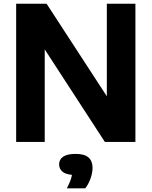

<svg xmlns="http://www.w3.org/2000/svg" viewBox="-20 -760 812 1028"><path d="M66.5 0V-740H229.5L580 -201.5H552V-740H705V0H541.5L191.5 -538.5H219.5V0ZM338 248.5Q355 215.5 361.5 192.5Q368 169.5 368 144.5L397.5 177H386Q338.5 177 317.5 161.5Q296.5 146 296.5 120Q296.5 94 318 79Q339.5 64 385.5 64Q432.5 64 454 83.2Q475.5 102.5 475.5 138.5Q475.5 165 464.8 195.5Q454 226 436.5 248.5Z"/></svg>

Font: Encode Sans Condensed Thin
Style: Bold
Weight: 700
Version: Version 3.002